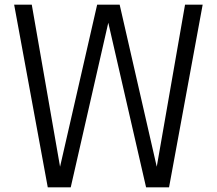

<svg xmlns="http://www.w3.org/2000/svg" viewBox="-20 -800 935 828"><path d="M610 8 447 -702 285 8H186L41 -780H117L239 -81L399 -780H496L656 -81L778 -780H854L709 8Z"/></svg>

Font: Cooper Hewitt
Style: Book
Weight: 705
Designer: Village Type and Design LLC
Foundry: Cooper Hewitt Smithsonian Design Museum
Version: 1.000; ttfautohint (v1.8.1)